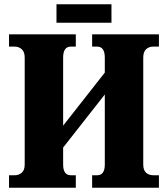

<svg xmlns="http://www.w3.org/2000/svg" viewBox="-20 -874 782 894"><path d="M22 0V-58H48Q68 -58 81.5 -70Q95 -82 95 -108V-606Q95 -632 81.5 -644.5Q68 -657 48 -657H22V-714H333V-657H310Q274 -657 274 -606V-289L468 -536V-606Q468 -657 432 -657H409V-714H720V-657H694Q673 -657 660 -644.5Q647 -632 647 -606V-108Q647 -82 660 -70Q673 -58 694 -58H720V0H409V-58H432Q468 -58 468 -108V-434L274 -187V-108Q274 -58 310 -58H333V0ZM243 -768V-854H499V-768Z"/></svg>

Font: Noto Serif Condensed Black
Style: Regular
Weight: 900
Width: 3
Designer: Monotype Design Team
Foundry: Monotype Imaging Inc.
Version: Version 2.015; ttfautohint (v1.8.4.7-5d5b)